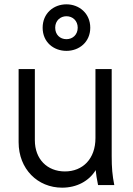

<svg xmlns="http://www.w3.org/2000/svg" viewBox="-20 -855 613 887"><path d="M267 12C334 12 391 -18 422 -69C424 -49 427 -29 433 0H508C499 -45 496 -80 496 -134V-536H421V-217C421 -121 362 -63 280 -63C198 -63 141 -120 141 -207V-536H66V-198C66 -74 154 12 267 12ZM177 -727C177 -660 228 -620 287 -620C346 -620 397 -661 397 -727C397 -793 346 -835 287 -835C227 -835 177 -793 177 -727ZM235 -727C235 -760 259 -780 287 -780C316 -780 339 -759 339 -727C339 -695 316 -674 287 -674C257 -674 235 -695 235 -727Z"/></svg>

Font: Mluvka
Style: Regular
Weight: 400
Designer: Modified by Jiří Krblich, Original typeface by Gumpita Rahayu
Foundry: Gumpita Rahayu & Jiří Krblich
Version: Version 2.000;Glyphs 3.1.1 (3134)